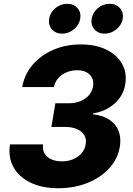

<svg xmlns="http://www.w3.org/2000/svg" viewBox="-20 -969 692 999"><path d="M282.7 10.3Q197.8 10.3 137.7 -19.3Q77.6 -48.8 49.6 -100.3Q21.5 -151.9 32.2 -217.8H204.1Q200.2 -191.4 211.4 -171.4Q222.7 -151.4 246.3 -140.4Q270 -129.4 302.2 -129.4Q334.5 -129.4 360.8 -140.6Q387.2 -151.9 404.5 -171.9Q421.9 -191.9 425.8 -218.3Q430.7 -245.1 418.7 -265.4Q406.7 -285.6 381.1 -297.1Q355.5 -308.6 317.9 -308.6H247.6L268.1 -431.6H337.9Q371.1 -431.6 397.9 -442.6Q424.8 -453.6 442.1 -473.1Q459.5 -492.7 463.9 -518.6Q468.3 -543.9 459.2 -563Q450.2 -582 430.4 -592.8Q410.6 -603.5 381.8 -603.5Q351.6 -603.5 325.9 -592.5Q300.3 -581.5 283 -562Q265.6 -542.5 260.7 -516.1H95.7Q106.9 -581.1 149.2 -631.1Q191.4 -681.2 256.6 -709.5Q321.8 -737.8 400.4 -737.8Q478 -737.8 533.4 -710.7Q588.9 -683.6 615.2 -636.7Q641.6 -589.8 631.8 -530.8Q621.6 -469.7 575 -429.2Q528.3 -388.7 463.9 -378.9L463.4 -374.5Q517.6 -368.2 551 -345Q584.5 -321.8 597.7 -285.9Q610.8 -250 603.5 -205.6Q593.3 -143.1 549.1 -94.2Q504.9 -45.4 436 -17.6Q367.2 10.3 282.7 10.3ZM524.4 -793.9Q490.7 -793.9 471.2 -816.7Q451.7 -839.4 457 -871.6Q462.4 -904.3 489.5 -926.8Q516.6 -949.2 550.3 -949.2Q584.5 -949.2 604 -926.8Q623.5 -904.3 618.7 -871.6Q613.3 -839.4 585.7 -816.7Q558.1 -793.9 524.4 -793.9ZM303.2 -793.9Q269.5 -793.9 250 -816.7Q230.5 -839.4 235.8 -871.6Q241.2 -904.3 268.3 -926.8Q295.4 -949.2 329.6 -949.2Q363.3 -949.2 383.1 -926.8Q402.8 -904.3 397.5 -871.6Q392.1 -839.4 364.7 -816.7Q337.4 -793.9 303.2 -793.9Z"/></svg>

Font: Inter 17pt ExtraBold
Style: Italic
Weight: 800
Italic angle: -9.3988°
Version: Version 4.001;git-66647c0bb